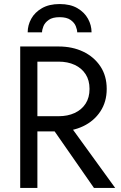

<svg xmlns="http://www.w3.org/2000/svg" viewBox="-20 -930 600 950"><path d="M205 -345 445 0H550L300 -345ZM80 -700V0H165V-700ZM127 -625H270Q315 -625 349.5 -609Q384 -593 403.5 -563Q423 -533 423 -490Q423 -447 403.5 -417Q384 -387 349.5 -371Q315 -355 270 -355H127V-280H270Q338 -280 391.5 -305.5Q445 -331 476.5 -378.5Q508 -426 508 -490Q508 -555 476.5 -602Q445 -649 391.5 -674.5Q338 -700 270 -700H127ZM117 -770Q117 -805 134.5 -837Q152 -869 187.5 -889.5Q223 -910 275 -910Q328 -910 363 -889.5Q398 -869 415.5 -837Q433 -805 433 -770H362Q362 -783 355 -800.5Q348 -818 329 -831.5Q310 -845 275 -845Q240 -845 221 -831.5Q202 -818 195 -800.5Q188 -783 188 -770Z"/></svg>

Font: Jost* Book
Style: Regular
Weight: 400
Version: Version 3.000